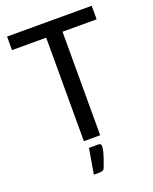

<svg xmlns="http://www.w3.org/2000/svg" viewBox="-151 -726 790 989"><g transform="rotate(-20 243.5 -231.5)"><path d="M11.7 0ZM475.6 -641.6V-567.4H288.6V0H199.2V-567.4H11.7V-641.6ZM263.2 41.5Q273.9 41.5 276.4 46.6Q278.8 51.8 278.8 57.1Q278.8 61.5 277.6 69.6Q276.4 77.6 273.2 90.1Q270 102.5 263.9 120.4Q257.8 138.2 248.5 162.6Q244.6 173.3 237.3 176.5Q230 179.7 218.3 179.7H188.5L211.9 41.5Z"/></g></svg>

Font: Carlito
Style: Regular
Weight: 400
Designer: Lukasz Dziedzic
Foundry: tyPoland Lukasz Dziedzic
Version: Version 1.103; Beta1; all basic design good, some composites